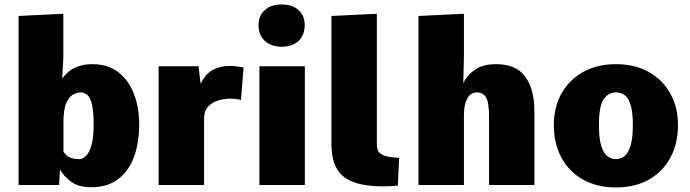

<svg xmlns="http://www.w3.org/2000/svg" viewBox="-20 -823 3069 854"><path d="M385.3 9.8Q328.1 9.8 294.9 -15.9Q261.7 -41.5 247.1 -68.8L242.7 0H62.5V-752L261.7 -761.7V-566.9L256.8 -472.7Q269.5 -491.7 288.1 -506.3Q306.6 -521 332.3 -529.3Q357.9 -537.6 390.6 -537.6Q460.4 -537.6 506.6 -501.7Q552.7 -465.8 575.9 -405Q599.1 -344.2 599.1 -269Q599.1 -188 575.9 -125Q552.7 -62 505.4 -26.1Q458 9.8 385.3 9.8ZM334 -115.2Q347.2 -115.2 361.8 -128.7Q376.5 -142.1 386.5 -175.8Q396.5 -209.5 396.5 -269.5Q396.5 -332.5 387.9 -362.8Q379.4 -393.1 366.2 -402.6Q353 -412.1 339.8 -412.1Q324.7 -412.1 306.6 -403.3Q288.6 -394.5 275.4 -366Q262.2 -337.4 262.2 -276.9V-147.5Q268.1 -140.6 275.4 -133.1Q282.7 -125.5 296.4 -120.4Q310.1 -115.2 334 -115.2Z M685.5 0V-528.3H863.3L872.1 -450.2Q895 -496.6 928.7 -513.2Q962.4 -529.8 1000.5 -529.8Q1016.1 -529.8 1032 -527.8Q1047.9 -525.9 1063.5 -522.9L1051.8 -378.9Q1037.6 -381.8 1024.4 -383.1Q1011.2 -384.3 1003.4 -384.3Q979 -384.3 951.9 -376.5Q924.8 -368.7 906.2 -349.4Q887.7 -330.1 887.7 -296.4V0Z M1133.8 0V-528.3H1335.9V0ZM1232.9 -615.2Q1186 -615.2 1158 -641.1Q1129.9 -667 1129.9 -711.4Q1129.9 -753.4 1158 -778.3Q1186 -803.2 1232.9 -803.2Q1280.3 -803.2 1307.9 -778.3Q1335.4 -753.4 1335.4 -711.4Q1335.4 -667 1307.9 -641.1Q1280.3 -615.2 1232.9 -615.2Z M1686 5.9Q1600.6 5.9 1549.6 -14.2Q1498.5 -34.2 1476.3 -75.9Q1454.1 -117.7 1454.1 -183.6V-752L1656.2 -761.7V-178.2Q1656.2 -166 1660.9 -154.3Q1665.5 -142.6 1681.9 -134Q1698.2 -125.5 1732.9 -122.6Q1738.3 -122.1 1744.1 -121.6Q1750 -121.1 1755.4 -120.6L1749.5 2.9Q1721.2 4.9 1708.3 5.4Q1695.3 5.9 1686 5.9Z M1841.3 0V-752L2043.5 -761.7V-567.4L2040.5 -453.6Q2059.1 -490.2 2093.8 -513.9Q2128.4 -537.6 2187 -537.6Q2276.4 -537.6 2316.7 -481.4Q2356.9 -425.3 2356.9 -329.1V0H2155.3V-300.8Q2155.3 -369.6 2141.1 -390.9Q2127 -412.1 2101.1 -412.1Q2091.3 -412.1 2081.3 -407.7Q2071.3 -403.3 2062.7 -391.8Q2054.2 -380.4 2048.8 -359.6Q2043.5 -338.9 2043.5 -306.6V0Z M2719.7 10.7Q2634.8 10.7 2572.8 -24.4Q2510.7 -59.6 2477.1 -122.1Q2443.4 -184.6 2443.4 -266.6Q2443.4 -346.2 2477.5 -407.2Q2511.7 -468.3 2573.7 -502.9Q2635.7 -537.6 2719.7 -537.6Q2803.7 -537.6 2865.5 -502.9Q2927.2 -468.3 2961.4 -407.2Q2995.6 -346.2 2995.6 -266.6Q2995.6 -184.6 2961.9 -122.1Q2928.2 -59.6 2866.5 -24.4Q2804.7 10.7 2719.7 10.7ZM2719.7 -115.2Q2741.7 -115.2 2758.5 -129.4Q2775.4 -143.6 2785.2 -176.5Q2794.9 -209.5 2794.9 -266.6Q2794.9 -322.3 2785.6 -354Q2776.4 -385.7 2759.5 -398.9Q2742.7 -412.1 2719.7 -412.1Q2685.5 -412.1 2664.8 -381.1Q2644 -350.1 2644 -266.6Q2644 -209 2653.8 -175.8Q2663.6 -142.6 2680.7 -128.9Q2697.8 -115.2 2719.7 -115.2Z"/></svg>

Font: Comme Black
Style: Regular
Weight: 900
Version: Version 1.000;gftools[0.9.27]